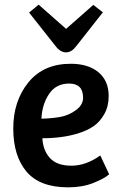

<svg xmlns="http://www.w3.org/2000/svg" viewBox="-20 -792 524 825"><path d="M284 -518Q359 -518 403 -481.5Q447 -445 447 -379Q447 -335 428 -301.5Q409 -268 381 -249Q353 -230 313 -218Q246 -198 162 -198Q165 -145 195 -112.5Q225 -80 287 -80Q349 -80 411 -124L449 -43Q429 -25 381.5 -6Q334 13 273 13Q151 13 94 -54.5Q37 -122 37 -240Q37 -358 102 -438Q167 -518 284 -518ZM337 -372Q337 -433 277 -433Q221 -433 191 -388.5Q161 -344 158 -282Q202 -283 238.5 -289.5Q275 -296 306 -318.5Q337 -341 337 -372ZM381 -771 422 -739 307 -593Q287 -567 264 -567Q239 -567 218 -595L105 -738L146 -772L264 -668Z"/></svg>

Font: Bree Serif
Style: Regular
Weight: 400
Designer: Veronika Burian, Jos Scaglione
Foundry: TypeTogether
Version: Version 1.001